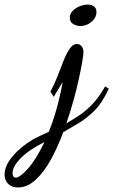

<svg xmlns="http://www.w3.org/2000/svg" viewBox="-215 -542 497 842"><path d="M-136 280Q-164 280 -179.5 264Q-195 248 -195 224Q-195 185 -159.5 143Q-124 101 -68 68Q-52 60 -35.5 52Q-19 44 -1 36Q17 -8 32.5 -62.5Q48 -117 60 -182Q49 -163 38.5 -147Q28 -131 21 -117L6 -140Q24 -173 38 -209.5Q52 -246 64.5 -277.5Q77 -309 91 -329Q105 -349 122 -349Q135 -349 143 -339Q151 -329 151 -314Q151 -303 146 -273Q141 -243 131.5 -199Q122 -155 108 -104Q94 -53 76 -1Q105 -18 133 -36.5Q161 -55 189.5 -84.5Q218 -114 246 -163L262 -153Q233 -90 198 -55.5Q163 -21 128 -1Q93 19 62 38Q40 99 10 154.5Q-20 210 -57 245Q-94 280 -136 280ZM-146 237Q-128 237 -92.5 197.5Q-57 158 -20 81Q-90 116 -125 152.5Q-160 189 -160 217Q-160 228 -156 232.5Q-152 237 -146 237ZM138 -428Q120 -428 105.5 -437Q91 -446 91 -464Q91 -481 103.5 -494Q116 -507 134.5 -514.5Q153 -522 170 -522Q186 -522 197 -514Q208 -506 208 -489Q208 -465 186.5 -446.5Q165 -428 138 -428Z"/></svg>

Font: Dancing Script SemiBold
Style: Regular
Weight: 600
Designer: Pablo Impallari
Foundry: Pablo Impallari
Version: Version 2.001